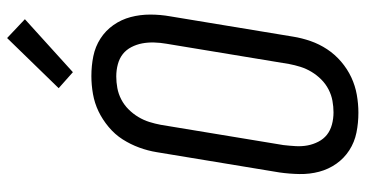

<svg xmlns="http://www.w3.org/2000/svg" viewBox="-264 -756 1028 540"><g transform="rotate(-90 250.0 -486.0)"><path d="M203 8Q174 8 147 2.5Q120 -3 97.5 -17.5Q75 -32 59.5 -54Q44 -76 37 -102.5Q30 -129 30.5 -157.5Q31 -186 35 -214L92 -559Q96 -584 105 -608.5Q114 -633 128 -655Q142 -677 163 -694.5Q184 -712 207 -723Q230 -734 255.5 -738.5Q281 -743 306 -743Q335 -743 362 -737.5Q389 -732 411.5 -717.5Q434 -703 449.5 -681Q465 -659 472 -632.5Q479 -606 479 -577.5Q479 -549 474 -521L417 -176Q413 -151 404.5 -126.5Q396 -102 381.5 -80Q367 -58 346.5 -40.5Q326 -23 302.5 -12Q279 -1 253.5 3.5Q228 8 203 8ZM204 -62Q220 -62 236.5 -65Q253 -68 268.5 -76Q284 -84 296.5 -96.5Q309 -109 318 -124Q327 -139 332 -155Q337 -171 340 -187L397 -532Q400 -549 400.5 -566.5Q401 -584 398 -600Q395 -616 387.5 -630.5Q380 -645 368 -654.5Q356 -664 339.5 -668.5Q323 -673 305 -673Q289 -673 272.5 -670Q256 -667 240.5 -659Q225 -651 212.5 -638.5Q200 -626 191 -611Q182 -596 177 -580Q172 -564 169 -548L112 -203Q110 -186 109 -168.5Q108 -151 111 -135Q114 -119 121.5 -104.5Q129 -90 141 -80.5Q153 -71 169.5 -66.5Q186 -62 204 -62ZM317 -795 272 -835 413 -980 466 -930Z"/></g></svg>

Font: Iosevka Oblique
Style: Regular
Weight: 400
Italic angle: -9°
Monospace: yes
Designer: Belleve Invis
Foundry: Belleve Invis
Version: Version 32.5.0; ttfautohint (v1.8.4)